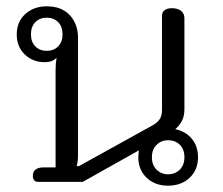

<svg xmlns="http://www.w3.org/2000/svg" viewBox="-20 -576 705 608"><path d="M418 -78Q418 -86 420 -100L242 0H100Q93 0 88.5 -5Q84 -10 84 -19Q84 -46 119 -46H156V-353Q156 -374 159 -393Q145 -379 122 -379Q84 -379 58.5 -403.5Q33 -428 33 -467Q33 -507 60 -531.5Q87 -556 128 -556Q175 -556 201 -528Q227 -500 227 -456V-84Q227 -66 223 -50H230L463 -179Q479 -188 486 -199Q493 -210 493 -228V-526Q493 -537 501 -543.5Q509 -550 524 -550Q543 -550 553.5 -541.5Q564 -533 564 -518V-231Q564 -209 556.5 -194Q549 -179 535 -167Q568 -160 587.5 -136.5Q607 -113 607 -78Q607 -38 580.5 -13Q554 12 512 12Q471 12 444.5 -13Q418 -38 418 -78ZM178 -467Q178 -492 164 -506Q150 -520 128 -520Q106 -520 92 -506Q78 -492 78 -467Q78 -443 92 -429Q106 -415 128 -415Q150 -415 164 -429Q178 -443 178 -467ZM564 -78Q564 -103 549.5 -117.5Q535 -132 512 -132Q491 -132 476 -117.5Q461 -103 461 -78Q461 -53 476 -38.5Q491 -24 512 -24Q534 -24 549 -38.5Q564 -53 564 -78Z"/></svg>

Font: Maitree
Style: Regular
Weight: 400
Designer: CadsonDemak Team
Foundry: CadsonDemak
Version: Version 1.001